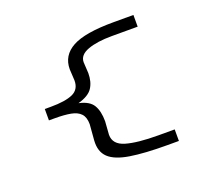

<svg xmlns="http://www.w3.org/2000/svg" viewBox="-132 -874 1263 1141"><g transform="rotate(-20 500.0 -303.0)"><path d="M742 95Q598 95 507.5 80.5Q417 66 377 28Q337 -10 342 -80L350 -180Q350 -224 329 -246.5Q308 -269 267.5 -276.5Q227 -284 170 -284H130V-356H168Q260 -356 307 -377Q354 -398 354 -455L350 -527Q350 -614 429.5 -657.5Q509 -701 690 -701H816V-627H652Q559 -627 500.5 -605.5Q442 -584 442 -538L446 -468Q446 -413 422 -376Q398 -339 330 -320Q396 -306 419 -267.5Q442 -229 442 -165L436 -81Q436 -20 507.5 1Q579 22 712 22H814V95Z"/></g></svg>

Font: Inconsolata UltraExpanded Thin
Style: Regular
Weight: 100
Width: 9
Monospace: yes
Designer: Raph Levien, Cyreal, Brenton Simpson
Foundry: Raph Levien, Cyreal, Google
Version: Version 3.100; ttfautohint (v1.8.4.7-5d5b)